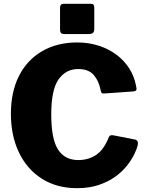

<svg xmlns="http://www.w3.org/2000/svg" viewBox="-20 -974 771 1004"><path d="M384 -752Q444 -752 496.5 -735Q549 -718 589.5 -687.5Q630 -657 656 -616Q682 -575 691 -527Q696 -508 692.5 -502.5Q689 -497 679 -496L523 -485Q513 -485 510.5 -489.5Q508 -494 506 -503Q497 -551 470 -582Q443 -613 389 -613Q324 -613 286 -558.5Q248 -504 248 -376Q248 -247 283.5 -192Q319 -137 389 -137Q443 -137 483.5 -164.5Q524 -192 550 -259Q555 -270 575 -266L688 -244Q692 -243 697.5 -237.5Q703 -232 700 -214Q696 -196 682.5 -168Q669 -140 645 -109Q621 -78 584 -51Q547 -24 497 -7Q447 10 383 10Q277 10 199 -39.5Q121 -89 79 -177Q37 -265 37 -379Q37 -493 79 -576.5Q121 -660 199.5 -706Q278 -752 384 -752ZM473 -935V-822Q473 -808 466 -802Q459 -796 443 -796H318Q304 -796 299 -801.5Q294 -807 294 -819V-933Q294 -954 312 -954H457Q473 -954 473 -935Z"/></svg>

Font: Libre Franklin ExtraBold
Style: Regular
Weight: 800
Designer: Pablo Impallari, Rodrigo Fuenzalida, Nhung Nguyen
Foundry: Impallari Type
Version: Version 3.000